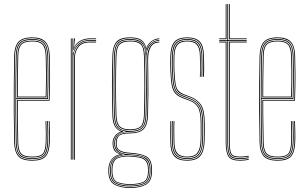

<svg xmlns="http://www.w3.org/2000/svg" viewBox="-20 -790 1525 950"><path d="M140.2 5Q88.8 5 70 -17.4Q51.2 -39.8 50.2 -85Q48.5 -173.2 48.1 -242Q47.8 -310.8 48.4 -375Q49 -439.2 50.2 -514Q51.2 -559.5 70.5 -582.2Q89.8 -605 140.2 -605Q184.2 -605 204.2 -584Q224.2 -563 226 -515.8Q227.2 -481.2 227.6 -423.6Q228 -366 225.2 -292H68Q68 -249.2 68.2 -216.1Q68.5 -183 69.1 -152Q69.8 -121 70.2 -85.2Q71 -45.8 85.4 -30.4Q99.8 -15 140.2 -15Q177 -15 190.8 -28.9Q204.5 -42.8 206.2 -85.8Q207 -103.2 206.9 -131Q206.8 -158.8 205.2 -191H209.2Q210.8 -160 210.9 -131.6Q211 -103.2 210.2 -85.8Q208.5 -40.8 193.2 -25.9Q178 -11 140.2 -11Q98 -11 82.5 -27.4Q67 -43.8 66.2 -85.2Q65.2 -133.8 64.6 -182.2Q64 -230.8 64 -296H221.5Q224.2 -376 223.8 -430Q223.2 -484 222 -515.8Q220.2 -565.5 199.2 -583.2Q178.2 -601 140.2 -601Q91.5 -601 73.4 -579.5Q55.2 -558 54.2 -514Q53 -440.2 52.4 -372.9Q51.8 -305.5 52.2 -235.8Q52.8 -166 54.2 -85Q55.2 -40 73.5 -19.5Q91.8 1 140.2 1Q183 1 201.5 -17.1Q220 -35.2 222.2 -85.2Q223 -102 222.9 -131Q222.8 -160 221.2 -191H225.2Q226.5 -162.2 226.9 -133.9Q227.2 -105.5 226.2 -85Q224 -34.8 205 -14.9Q186 5 140.2 5ZM140.2 -3Q93.2 -3 76.2 -22.2Q59.2 -41.5 58.2 -85Q56.8 -164.8 56.2 -234.4Q55.8 -304 56.2 -371.8Q56.8 -439.5 58.2 -514Q59.2 -557.8 76.8 -577.4Q94.2 -597 140.2 -597Q181.2 -597 198.9 -578.1Q216.5 -559.2 218.2 -512.8Q219 -493 219.6 -436.1Q220.2 -379.2 217.5 -300H60Q60 -233.5 60.6 -184Q61.2 -134.5 62.2 -85.2Q63 -41.5 80.1 -24.2Q97.2 -7 140.2 -7Q180.5 -7 196.4 -23.2Q212.2 -39.5 214.2 -85.5Q215 -102.8 214.9 -130.9Q214.8 -159 213.2 -191H217.2Q218.5 -165.8 218.9 -136.2Q219.2 -106.8 218.2 -85.5Q216.2 -37.2 199.1 -20.1Q182 -3 140.2 -3ZM60 -304H213.8Q216.2 -373.5 215.8 -432.2Q215.2 -491 214.2 -512.8Q212.5 -558.2 195.8 -575.6Q179 -593 140.2 -593Q96.5 -593 79.8 -574.6Q63 -556.2 62.2 -513.8Q61.2 -465.5 60.6 -417.1Q60 -368.8 60 -304ZM64 -308Q64 -350.5 64.2 -383.1Q64.5 -415.8 65.1 -446.4Q65.8 -477 66.2 -513.8Q67 -555 82.9 -572Q98.8 -589 140.2 -589Q175.2 -589 191.9 -573.5Q208.5 -558 210.2 -513Q211 -493.5 211.8 -438.6Q212.5 -383.8 209.8 -308ZM68 -312H206Q208.2 -380.8 207.6 -436.6Q207 -492.5 206.2 -513Q204.5 -555.5 189.4 -570.2Q174.2 -585 140.2 -585Q100 -585 85.5 -568.9Q71 -552.8 70.2 -513.8Q69.8 -478.5 69.1 -448.2Q68.5 -418 68.2 -385.9Q68 -353.8 68 -312Z M338.5 0V-600H342.5V-590L340.5 -527.8H342.5Q349 -556.8 370.2 -574.4Q391.5 -592 424.8 -592H455.5V-588H424.8Q395.2 -588 377.2 -575.2Q359.2 -562.5 351.1 -544.1Q343 -525.8 343 -508.8V0ZM330.5 0V-600H334.5V0ZM342.5 -542.5 346.2 -594V-600H350.5V-595.2L346.2 -555.5H347.2Q356.8 -577.8 378.2 -588.9Q399.8 -600 424.8 -600H455.5V-596H424.8Q396.8 -596 375.1 -583.1Q353.5 -570.2 344.5 -542.5ZM347 0V-508.8Q347 -534.2 364.4 -559.1Q381.8 -584 424.8 -584H455.5V-580H424.8Q384.8 -580 367.9 -556.9Q351 -533.8 351 -508.8V0Z M624.2 140Q577 140 547.2 124Q517.5 108 516.2 60Q516 53 516.2 46Q517.5 15.8 533.6 -3.4Q549.8 -22.5 572.5 -25.8V-26.8Q548.8 -36.2 543 -50.6Q537.2 -65 537.2 -76V-84Q537.2 -100.5 547.6 -116Q558 -131.5 577 -138V-140Q557.2 -148.5 547.2 -166.9Q537.2 -185.2 536.2 -220Q535 -267.8 534.5 -302.4Q534 -337 534 -367.5Q534 -398 534.6 -432.4Q535.2 -466.8 536.2 -514Q537.2 -558.8 555.1 -581.9Q573 -605 624.2 -605Q660.5 -605 678.4 -592.9Q696.2 -580.8 703.2 -553H704.2Q711 -572.2 729.4 -586.1Q747.8 -600 768.2 -600V-596Q741 -595 723.9 -577.4Q706.8 -559.8 703.8 -540.8H702.8Q697.5 -573.2 679.9 -587.1Q662.2 -601 624.2 -601Q580 -601 560.6 -581.6Q541.2 -562.2 540.2 -514Q539 -451 538.4 -405.4Q537.8 -359.8 538.2 -317.1Q538.8 -274.5 540.2 -220Q541.2 -185.5 552.4 -165.4Q563.5 -145.2 589.2 -140.2V-138.2Q565.8 -133.5 553.5 -117.6Q541.2 -101.8 541.2 -84V-76Q541.2 -62.2 550.1 -46.9Q559 -31.5 587 -26.5V-25.5Q559.8 -23.8 540.6 -6Q521.5 11.8 520.2 46Q520 54.2 520.2 60.2Q521.5 107 550.4 121.6Q579.2 136.2 624.2 136.2Q669.2 136.2 698.1 121.6Q727 107 728.2 60.2Q728.5 52.8 728.2 46Q727 -1.8 699.1 -14.6Q671.2 -27.5 624.2 -30Q584.8 -32.2 569 -43.9Q553.2 -55.5 553.2 -76V-84Q553.2 -107.2 567.4 -120.6Q581.5 -134 624.2 -134Q669 -134 687.9 -153.5Q706.8 -173 708.2 -220Q709.8 -266.8 710 -306.9Q710.2 -347 710 -393.1Q709.8 -439.2 708.8 -504Q708.5 -539.2 723.5 -561.6Q738.5 -584 768.2 -584V-580Q712 -580 712.8 -491.8Q713.2 -444 713.8 -403.5Q714.2 -363 714.1 -319.8Q714 -276.5 712.2 -220Q710.8 -172 691 -151.2Q671.2 -130.5 624.2 -130Q579.5 -129.8 568.4 -117.1Q557.2 -104.5 557.2 -84V-76Q557.2 -55.5 573 -45.9Q588.8 -36.2 624.2 -34Q673.8 -31 702.4 -17Q731 -3 732.2 46Q732.5 53.5 732.2 60Q731 108 701.2 124Q671.5 140 624.2 140ZM624.2 132.5Q581.5 132.5 553.5 119.1Q525.5 105.8 524.2 60.5Q524 53.8 524.2 46Q525.5 11.5 544.8 -5.9Q564 -23.2 597.8 -25V-26Q565.2 -31.8 555.2 -46.2Q545.2 -60.8 545.2 -76V-84Q545.2 -103.2 558.4 -119.1Q571.5 -135 602.5 -139V-140Q570.5 -144.2 558 -163.4Q545.5 -182.5 544.2 -220Q542.8 -272.2 542.2 -315.6Q541.8 -359 542.2 -405.6Q542.8 -452.2 544.2 -514Q545.5 -559.5 563 -578.2Q580.5 -597 624.2 -597Q664 -597 681.4 -581Q698.8 -565 702.5 -526.8H703.5Q706 -555.2 724.6 -573.2Q743.2 -591.2 768.2 -592V-588Q737.8 -587.2 720.6 -563.1Q703.5 -539 704.2 -501Q705.5 -442 706.1 -399.9Q706.8 -357.8 706.4 -316.8Q706 -275.8 704.2 -220Q703 -174.8 684.5 -156.2Q666 -137.8 624.2 -137.8Q578.2 -137.8 563.8 -120.8Q549.2 -103.8 549.2 -84V-76Q549.2 -57.8 564.4 -43.1Q579.5 -28.5 624.2 -26.2Q669 -24 696.1 -12.1Q723.2 -0.2 724.5 46Q724.8 53.8 724.5 60.5Q723.2 105.8 695.1 119.1Q667 132.5 624.2 132.5ZM624.2 -142Q665 -142 681.9 -159.1Q698.8 -176.2 700.2 -220Q702.5 -291 702.4 -360.6Q702.2 -430.2 700.2 -514Q699.2 -558.8 680.8 -575.9Q662.2 -593 624.2 -593Q584.2 -593 566.9 -576.2Q549.5 -559.5 548.2 -514Q546.2 -431.8 546 -363.2Q545.8 -294.8 548.2 -220Q549.8 -176.2 566.6 -159.1Q583.5 -142 624.2 -142ZM624.2 -146Q586.2 -146 570 -161.6Q553.8 -177.2 552.2 -220Q550.2 -288 550.1 -361.4Q550 -434.8 552.2 -514Q553.5 -557.2 569.5 -573.1Q585.5 -589 624.2 -589Q663.2 -589 679.1 -573.1Q695 -557.2 696.2 -514Q700.8 -358.8 696.2 -220Q694.8 -177.2 678.5 -161.6Q662.2 -146 624.2 -146ZM624.2 -150Q660.2 -150 675.5 -164.4Q690.8 -178.8 692.2 -220Q694.2 -281.5 694.5 -360.8Q694.8 -440 692.2 -514Q691 -557.5 675.1 -571.2Q659.2 -585 624.2 -585Q589.5 -585 573.5 -571.2Q557.5 -557.5 556.2 -514Q551.5 -360.8 556.2 -220Q557.8 -178.8 573 -164.4Q588.2 -150 624.2 -150ZM624.2 128.5Q664.8 128.5 692 116.5Q719.2 104.5 720.5 60.5Q721 54.8 720.8 50.5Q720.5 46.2 720.5 46Q719.8 15.8 707.2 1.9Q694.8 -12 673.6 -16.4Q652.5 -20.8 625.5 -22.5Q579 -25.5 554.2 -9.5Q529.5 6.5 528.2 46Q528 53.5 528.2 60.8Q529.5 104.5 556.8 116.5Q584 128.5 624.2 128.5ZM624.2 124.8Q586 124.8 559.8 114Q533.5 103.2 532.2 60.8Q532 53 532.2 46Q533.5 1.5 560.5 -10Q587.5 -21.5 624.2 -19Q650.5 -17.5 671 -13.8Q691.5 -10 703.5 3.1Q715.5 16.2 716.2 46Q716.5 53.8 716.2 60.8Q715 103.2 688.8 114Q662.5 124.8 624.2 124.8ZM624.2 121Q660.2 121 685.6 111.6Q711 102.2 712.2 61Q712.8 55.2 712.5 50.8Q712.2 46.2 712.2 46Q711.5 17.8 700 5.5Q688.5 -6.8 669 -10.4Q649.5 -14 624.2 -15.5Q587.8 -17.8 562.6 -7.2Q537.5 3.2 536.2 46Q536 52 536.1 56.2Q536.2 60.5 536.2 61Q537.5 102.2 562.9 111.6Q588.2 121 624.2 121Z M906 -11Q870.8 -11 855.1 -28.2Q839.5 -45.5 839 -85.5Q838.8 -105.5 838.1 -132.1Q837.5 -158.8 839 -191H843Q841.8 -161.5 842.2 -135Q842.8 -108.5 843 -85.5Q843.5 -47.8 858.1 -31.4Q872.8 -15 906 -15Q941 -15 955.4 -32.6Q969.8 -50.2 972 -86.2Q973.5 -109.5 973.2 -132.1Q973 -154.8 973 -179Q973 -236.2 959.5 -258.9Q946 -281.5 918 -291.8L889 -302.5Q863.2 -312 849.6 -325.2Q836 -338.5 830.4 -365.2Q824.8 -392 823 -442Q822.2 -462.2 822.4 -478.2Q822.5 -494.2 823 -514Q824.5 -562.8 843.8 -583.9Q863 -605 906 -605Q949.8 -605 969 -583.9Q988.2 -562.8 989 -514Q989.5 -493 990 -467.5Q990.5 -442 989 -410H985Q985.5 -449.5 985.5 -470Q985.5 -490.5 985 -514Q984.2 -559.8 966.4 -580.4Q948.5 -601 906 -601Q864.2 -601 846.4 -580.4Q828.5 -559.8 827 -513.8Q826.2 -489.5 826.4 -474.6Q826.5 -459.8 827 -442Q828.8 -393.2 834 -367.4Q839.2 -341.5 852.4 -328.6Q865.5 -315.8 890.5 -306.2L919.5 -295.2Q948.8 -284.2 962.9 -260.4Q977 -236.5 977 -179Q977 -154 977.1 -130.8Q977.2 -107.5 976 -85.5Q973.5 -45.8 957.2 -28.4Q941 -11 906 -11ZM906 -3Q866.5 -3 849.1 -22.1Q831.8 -41.2 831 -85.2Q830.8 -111 830.2 -136.9Q829.8 -162.8 831 -191H835Q833.5 -159.5 834.1 -133.2Q834.8 -107 835 -85.2Q835.5 -43.5 852.1 -25.2Q868.8 -7 906 -7Q943.2 -7 960.4 -25.2Q977.5 -43.5 980 -85.8Q981.2 -108 981.1 -130.2Q981 -152.5 981 -179Q981 -237.5 966.2 -262.6Q951.5 -287.8 920.8 -299.2L892 -310Q868 -319 855.5 -330.9Q843 -342.8 837.9 -368Q832.8 -393.2 831 -442.2Q830.2 -462.5 830.4 -478.1Q830.5 -493.8 831 -513.8Q832.2 -558.5 849.9 -577.8Q867.5 -597 906 -597Q945.5 -597 962.9 -577.8Q980.2 -558.5 981 -514Q981.5 -487.8 981.5 -466.9Q981.5 -446 981 -410H977Q977.5 -449.8 977.5 -470Q977.5 -490.2 977 -514Q976.5 -556.5 959.8 -574.8Q943 -593 906 -593Q869.2 -593 852.8 -574.5Q836.2 -556 835 -513.5Q834.5 -493.5 834.4 -477.6Q834.2 -461.8 835 -442.5Q836.8 -391.2 842.4 -366.6Q848 -342 860.1 -331.9Q872.2 -321.8 893.2 -313.8L922.2 -302.8Q952.8 -291.2 968.9 -266.1Q985 -241 985 -179Q985 -153.2 985.1 -130.4Q985.2 -107.5 984 -85.5Q981.2 -42 963.5 -22.5Q945.8 -3 906 -3ZM906 5Q862.2 5 843 -15.9Q823.8 -36.8 823 -85Q822.8 -112 822.5 -133.5Q822.2 -155 823 -191H827Q826.5 -151.2 826.6 -130.4Q826.8 -109.5 827 -85Q827.8 -39 846.1 -19Q864.5 1 906 1Q946.8 1 966 -18.9Q985.2 -38.8 988 -85.2Q989.2 -107.2 989.1 -130.6Q989 -154 989 -179Q989 -240 973 -267.2Q957 -294.5 923.8 -306.8L894.8 -317.5Q875 -324.8 863.5 -334.1Q852 -343.5 846.4 -367.5Q840.8 -391.5 839 -442.5Q838.2 -462.5 838.4 -477.8Q838.5 -493 839 -513.5Q840.2 -553.8 855.6 -571.4Q871 -589 906 -589Q941.2 -589 956.9 -571.6Q972.5 -554.2 973 -514Q973.5 -487.8 973.5 -466.9Q973.5 -446 973 -410H969Q970.5 -441.2 970 -467Q969.5 -492.8 969 -513.8Q968.5 -552 953.9 -568.5Q939.2 -585 906 -585Q873.5 -585 858.9 -568.4Q844.2 -551.8 843 -513.5Q842.2 -488.8 842.4 -475Q842.5 -461.2 843 -442.8Q844.8 -397.2 848.9 -374Q853 -350.8 863.9 -340.1Q874.8 -329.5 896.2 -321.2L925 -310.2Q956.5 -298.2 974.8 -271.6Q993 -245 993 -179Q993 -155 993.1 -130.9Q993.2 -106.8 992 -85Q989 -36.8 969 -15.9Q949 5 906 5Z M1167.8 -3Q1126.2 -3 1115.5 -21.6Q1104.8 -40.2 1104.8 -85V-588H1064.8V-592H1104.8V-770H1108.8V-592H1200.8V-588H1108.8V-85Q1108.8 -41.5 1118.8 -24.2Q1128.8 -7 1167.8 -7Q1189.8 -7 1210.8 -11.8V-7.8Q1200.5 -5.2 1189 -4.1Q1177.5 -3 1167.8 -3ZM1064.8 -596V-600H1096.8V-770H1100.8V-596ZM1112.8 -596V-770H1116.8V-600H1200.8V-596ZM1167.8 5Q1122.8 5 1109.8 -16Q1096.8 -37 1096.8 -85V-580H1064.8V-584H1100.8V-85Q1100.8 -39 1112.6 -19Q1124.5 1 1167.8 1Q1192 1 1210.8 -4V0Q1192.8 5 1167.8 5ZM1167.8 -11Q1129.8 -11 1121.2 -27.8Q1112.8 -44.5 1112.8 -85.2V-584H1200.8V-580H1116.8V-85.2Q1116.8 -45.8 1124.5 -30.4Q1132.2 -15 1167.8 -15Q1188 -15 1210.8 -19.5V-15.5Q1188.8 -11 1167.8 -11Z M1354.5 5Q1303 5 1284.2 -17.4Q1265.5 -39.8 1264.5 -85Q1262.8 -173.2 1262.4 -242Q1262 -310.8 1262.6 -375Q1263.2 -439.2 1264.5 -514Q1265.5 -559.5 1284.8 -582.2Q1304 -605 1354.5 -605Q1398.5 -605 1418.5 -584Q1438.5 -563 1440.2 -515.8Q1441.5 -481.2 1441.9 -423.6Q1442.2 -366 1439.5 -292H1282.2Q1282.2 -249.2 1282.5 -216.1Q1282.8 -183 1283.4 -152Q1284 -121 1284.5 -85.2Q1285.2 -45.8 1299.6 -30.4Q1314 -15 1354.5 -15Q1391.2 -15 1405 -28.9Q1418.8 -42.8 1420.5 -85.8Q1421.2 -103.2 1421.1 -131Q1421 -158.8 1419.5 -191H1423.5Q1425 -160 1425.1 -131.6Q1425.2 -103.2 1424.5 -85.8Q1422.8 -40.8 1407.5 -25.9Q1392.2 -11 1354.5 -11Q1312.2 -11 1296.8 -27.4Q1281.2 -43.8 1280.5 -85.2Q1279.5 -133.8 1278.9 -182.2Q1278.2 -230.8 1278.2 -296H1435.8Q1438.5 -376 1438 -430Q1437.5 -484 1436.2 -515.8Q1434.5 -565.5 1413.5 -583.2Q1392.5 -601 1354.5 -601Q1305.8 -601 1287.6 -579.5Q1269.5 -558 1268.5 -514Q1267.2 -440.2 1266.6 -372.9Q1266 -305.5 1266.5 -235.8Q1267 -166 1268.5 -85Q1269.5 -40 1287.8 -19.5Q1306 1 1354.5 1Q1397.2 1 1415.8 -17.1Q1434.2 -35.2 1436.5 -85.2Q1437.2 -102 1437.1 -131Q1437 -160 1435.5 -191H1439.5Q1440.8 -162.2 1441.1 -133.9Q1441.5 -105.5 1440.5 -85Q1438.2 -34.8 1419.2 -14.9Q1400.2 5 1354.5 5ZM1354.5 -3Q1307.5 -3 1290.5 -22.2Q1273.5 -41.5 1272.5 -85Q1271 -164.8 1270.5 -234.4Q1270 -304 1270.5 -371.8Q1271 -439.5 1272.5 -514Q1273.5 -557.8 1291 -577.4Q1308.5 -597 1354.5 -597Q1395.5 -597 1413.1 -578.1Q1430.8 -559.2 1432.5 -512.8Q1433.2 -493 1433.9 -436.1Q1434.5 -379.2 1431.8 -300H1274.2Q1274.2 -233.5 1274.9 -184Q1275.5 -134.5 1276.5 -85.2Q1277.2 -41.5 1294.4 -24.2Q1311.5 -7 1354.5 -7Q1394.8 -7 1410.6 -23.2Q1426.5 -39.5 1428.5 -85.5Q1429.2 -102.8 1429.1 -130.9Q1429 -159 1427.5 -191H1431.5Q1432.8 -165.8 1433.1 -136.2Q1433.5 -106.8 1432.5 -85.5Q1430.5 -37.2 1413.4 -20.1Q1396.2 -3 1354.5 -3ZM1274.2 -304H1428Q1430.5 -373.5 1430 -432.2Q1429.5 -491 1428.5 -512.8Q1426.8 -558.2 1410 -575.6Q1393.2 -593 1354.5 -593Q1310.8 -593 1294 -574.6Q1277.2 -556.2 1276.5 -513.8Q1275.5 -465.5 1274.9 -417.1Q1274.2 -368.8 1274.2 -304ZM1278.2 -308Q1278.2 -350.5 1278.5 -383.1Q1278.8 -415.8 1279.4 -446.4Q1280 -477 1280.5 -513.8Q1281.2 -555 1297.1 -572Q1313 -589 1354.5 -589Q1389.5 -589 1406.1 -573.5Q1422.8 -558 1424.5 -513Q1425.2 -493.5 1426 -438.6Q1426.8 -383.8 1424 -308ZM1282.2 -312H1420.2Q1422.5 -380.8 1421.9 -436.6Q1421.2 -492.5 1420.5 -513Q1418.8 -555.5 1403.6 -570.2Q1388.5 -585 1354.5 -585Q1314.2 -585 1299.8 -568.9Q1285.2 -552.8 1284.5 -513.8Q1284 -478.5 1283.4 -448.2Q1282.8 -418 1282.5 -385.9Q1282.2 -353.8 1282.2 -312Z"/></svg>

Font: Big Shoulders Inline Display Thin
Style: Regular
Weight: 100
Designer: Patric King
Foundry: XO Type Co
Version: Version 1.000